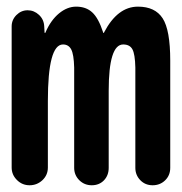

<svg xmlns="http://www.w3.org/2000/svg" viewBox="-20 -550 540 570"><path d="M14.6 -52.7V-471.7Q14.6 -491.2 28.8 -505.4Q43 -519.5 62 -519.5Q81.1 -519.5 95.7 -505.9Q110.4 -492.2 111.3 -471.7L112.3 -454.1Q112.3 -452.1 113.3 -452.1Q115.2 -452.1 115.2 -454.1Q130.9 -490.2 155.3 -510.3Q179.7 -530.3 206.1 -530.3Q235.4 -530.3 253.9 -513.2Q272.5 -496.1 286.1 -454.1Q286.1 -452.1 288.1 -452.1Q289.1 -452.1 289.1 -454.1Q329.1 -530.3 389.6 -530.3Q440.4 -530.3 462.9 -495.6Q485.4 -460.9 485.4 -370.1V-51.8Q485.4 -29.3 470.2 -14.6Q455.1 0 433.1 0Q411.1 0 396.5 -15.1Q381.8 -30.3 381.8 -51.8V-349.6Q380.9 -389.6 373 -403.8Q365.2 -418 345.7 -418Q302.7 -418 302.7 -280.3V-51.8Q302.7 -29.3 288.6 -14.6Q274.4 0 252.4 0Q230.5 0 215.3 -15.1Q200.2 -30.3 200.2 -51.8V-349.6Q199.2 -388.7 191.4 -403.3Q183.6 -418 167 -418Q122.1 -418 122.1 -250V-52.7Q122.1 -30.3 106 -15.1Q89.8 0 67.9 0Q45.9 0 30.3 -15.6Q14.6 -31.2 14.6 -52.7Z"/></svg>

Font: Rounded Mgen+ 1m medium
Style: Regular
Weight: 500
Designer: [Source Han Sans]
Ryoko NISHIZUKA  (kana & ideographs); Paul D. Hunt (Latin, Greek & Cyrillic); Wenlong ZHANG  (bopomofo
Version: Version 1.059.20150602